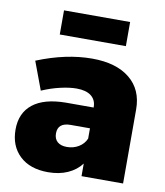

<svg xmlns="http://www.w3.org/2000/svg" viewBox="-85 -822 776 901"><g transform="rotate(10 303.5 -371.5)"><path d="M561 -353V0H363V-60Q338 -27 297.5 -9Q257 9 204 9Q118 9 69 -37.5Q20 -84 20 -162Q20 -241 73.5 -283.5Q127 -326 230 -327H363V-329Q363 -363 339 -382Q315 -401 269 -401Q236 -401 192.5 -391Q149 -381 105 -362L55 -496Q193 -552 317 -552Q432 -552 496.5 -499.5Q561 -447 561 -353ZM363 -179V-228H271Q210 -228 210 -177Q210 -151 226 -137Q242 -123 271 -123Q302 -123 327 -138Q352 -153 363 -179ZM147 -752H462V-637H147Z"/></g></svg>

Font: #9Slide03 Montserrat ExtraBold
Style: Regular
Weight: 800
Designer: Julieta Ulanovsky
Foundry: Julieta Ulanovsky
Version: Version 6.001